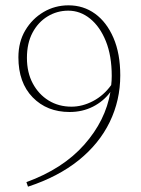

<svg xmlns="http://www.w3.org/2000/svg" viewBox="-20 -687 530 720"><path d="M81 -470Q81 -415 103 -374Q125 -333 162.5 -310Q200 -287 248 -287Q289 -287 329 -308Q369 -329 397 -368Q398 -376 398.5 -385Q399 -394 399 -402Q399 -478 377 -532.5Q355 -587 318 -617Q281 -647 236 -647Q194 -647 158.5 -625.5Q123 -604 102 -564.5Q81 -525 81 -470ZM431 -404Q431 -311 391.5 -229.5Q352 -148 275 -86Q198 -24 85 13L79 -4Q216 -54 296 -144.5Q376 -235 394 -342Q368 -307 328.5 -287Q289 -267 241 -267Q156 -267 102.5 -322Q49 -377 49 -472Q49 -530 75 -573.5Q101 -617 143.5 -642Q186 -667 237 -667Q293 -667 336.5 -635.5Q380 -604 405.5 -545Q431 -486 431 -404Z"/></svg>

Font: Source Serif Pro ExtraLight
Style: Regular
Weight: 200
Designer: Frank Grießhammer
Foundry: Adobe Systems Incorporated
Version: Version 3.001;hotconv 1.0.111;makeotfexe 2.5.65597